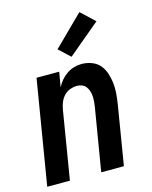

<svg xmlns="http://www.w3.org/2000/svg" viewBox="-116 -848 732 924"><g transform="rotate(-15 250.0 -386.0)"><path d="M3 0 89 -520H202L189 -445Q198 -463 211 -478.5Q224 -494 241 -505.5Q258 -517 277 -522.5Q296 -528 315 -528Q341 -528 365 -519Q389 -510 404.5 -492Q420 -474 428 -450Q436 -426 439 -401Q442 -376 440 -350Q438 -324 434 -298L385 0H272L324 -313Q326 -326 327 -339.5Q328 -353 327 -366Q326 -379 322 -391Q318 -403 311 -412.5Q304 -422 292 -427Q280 -432 267 -432Q249 -432 231.5 -425.5Q214 -419 201.5 -405.5Q189 -392 182 -375Q175 -358 172 -340L116 0ZM278 -574 222 -626 370 -772 438 -708Z"/></g></svg>

Font: Iosevka Term Curly Oblique
Style: Bold
Weight: 700
Italic angle: -9°
Designer: Belleve Invis
Foundry: Belleve Invis
Version: Version 32.3.0